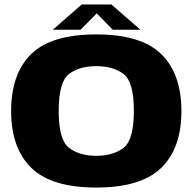

<svg xmlns="http://www.w3.org/2000/svg" viewBox="-20 -836 868 862"><path d="M412 6Q613.5 6 704 -82.5Q794.5 -171 794.5 -337.5Q794.5 -504.5 704 -593Q613.5 -681.5 412 -681.5Q210 -681.5 120 -593.2Q30 -505 30 -337.5Q30 -171 120.5 -82.5Q211 6 412 6ZM412 -136.5Q336.5 -136.5 290 -172.2Q243.5 -208 243.5 -337.5Q243.5 -469 290 -504Q336.5 -539 412 -539Q488 -539 534.5 -504Q581 -469 581 -337.5Q581 -208 534.5 -172.2Q488 -136.5 412 -136.5ZM217 -702.5H341.5L414.5 -776L486 -702.5H610.5L480 -816H347Z"/></svg>

Font: Anybody SemiExpanded ExtraBold
Style: Regular
Weight: 800
Width: 6
Version: Version 1.113;gftools[0.9.25]